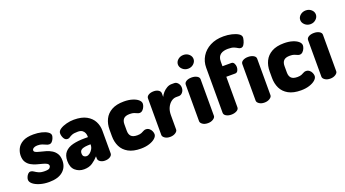

<svg xmlns="http://www.w3.org/2000/svg" viewBox="-57 -1310 3382 1882"><g transform="rotate(-20 1634.5 -369.0)"><path d="M211 10Q159 10 115.5 -3Q72 -16 46.5 -37Q21 -58 21 -82Q21 -94 27.5 -110Q34 -126 45.5 -138Q57 -150 72 -150Q88 -150 104 -138.5Q120 -127 143.5 -116Q167 -105 207 -105Q247 -105 258 -116.5Q269 -128 269 -138Q269 -155 252 -164.5Q235 -174 208.5 -180.5Q182 -187 152 -195.5Q122 -204 95.5 -219Q69 -234 52 -260Q35 -286 35 -328Q35 -365 52.5 -400.5Q70 -436 111 -459Q152 -482 223 -482Q267 -482 305.5 -473Q344 -464 368.5 -447.5Q393 -431 393 -410Q393 -400 386.5 -382.5Q380 -365 367.5 -351Q355 -337 337 -337Q324 -337 308 -344.5Q292 -352 272 -359.5Q252 -367 225 -367Q205 -367 192.5 -362Q180 -357 174 -350Q168 -343 168 -335Q168 -321 185 -313.5Q202 -306 229 -299.5Q256 -293 286 -284.5Q316 -276 343 -259.5Q370 -243 387 -215.5Q404 -188 404 -144Q404 -74 354.5 -32Q305 10 211 10Z M575 10Q523 10 485 -22.5Q447 -55 447 -123Q447 -182 477 -215Q507 -248 559.5 -261Q612 -274 681 -274H717V-284Q717 -301 710 -318Q703 -335 687 -346.5Q671 -358 642 -358Q601 -358 581 -350Q561 -342 550 -333.5Q539 -325 525 -325Q500 -325 486.5 -350Q473 -375 473 -402Q473 -426 500.5 -444Q528 -462 567.5 -472Q607 -482 644 -482Q726 -482 776 -454Q826 -426 849 -381.5Q872 -337 872 -286V-48Q872 -28 850.5 -14Q829 0 796 0Q767 0 747 -14Q727 -28 727 -48V-70Q700 -39 664 -14.5Q628 10 575 10ZM642 -103Q658 -103 675 -115.5Q692 -128 704.5 -149Q717 -170 717 -195V-199H713Q685 -199 659.5 -195.5Q634 -192 618.5 -180.5Q603 -169 603 -145Q603 -123 614 -113Q625 -103 642 -103Z M1168 10Q1089 10 1038.5 -18Q988 -46 964.5 -94Q941 -142 941 -202V-270Q941 -330 964.5 -378Q988 -426 1038 -454Q1088 -482 1166 -482Q1215 -482 1253 -470.5Q1291 -459 1313 -440Q1335 -421 1335 -399Q1335 -385 1327.5 -367Q1320 -349 1306.5 -336Q1293 -323 1275 -323Q1263 -323 1251.5 -329Q1240 -335 1223 -341Q1206 -347 1179 -347Q1134 -347 1115 -327Q1096 -307 1096 -270V-202Q1096 -165 1115 -145Q1134 -125 1180 -125Q1207 -125 1223 -132Q1239 -139 1250.5 -145.5Q1262 -152 1275 -152Q1296 -152 1311 -140Q1326 -128 1333.5 -110.5Q1341 -93 1341 -78Q1341 -56 1318 -35.5Q1295 -15 1256 -2.5Q1217 10 1168 10Z M1476 0Q1443 0 1421.5 -15Q1400 -30 1400 -48V-429Q1400 -450 1421.5 -463Q1443 -476 1476 -476Q1505 -476 1525 -463Q1545 -450 1545 -429V-392Q1555 -414 1573.5 -434.5Q1592 -455 1615.5 -468.5Q1639 -482 1664 -482H1693Q1715 -482 1731.5 -462Q1748 -442 1748 -415Q1748 -387 1731.5 -367Q1715 -347 1693 -347H1664Q1637 -347 1612 -328.5Q1587 -310 1571 -277Q1555 -244 1555 -198V-48Q1555 -30 1532 -15Q1509 0 1476 0Z M1871 0Q1837 0 1815.5 -15Q1794 -30 1794 -48V-429Q1794 -450 1815.5 -463Q1837 -476 1871 -476Q1903 -476 1926 -463Q1949 -450 1949 -429V-48Q1949 -30 1926 -15Q1903 0 1871 0ZM1871 -568Q1837 -568 1813 -590Q1789 -612 1789 -640Q1789 -669 1813 -690Q1837 -711 1871 -711Q1905 -711 1928.5 -690Q1952 -669 1952 -640Q1952 -612 1928.5 -590Q1905 -568 1871 -568Z M2115 0Q2083 0 2061 -13Q2039 -26 2039 -47V-517Q2039 -581 2071 -633.5Q2103 -686 2162 -717Q2221 -748 2302 -748Q2346 -748 2387 -738.5Q2428 -729 2454 -712.5Q2480 -696 2480 -673Q2480 -664 2474.5 -642Q2469 -620 2457 -601Q2445 -582 2426 -582Q2412 -582 2398.5 -591Q2385 -600 2363.5 -609Q2342 -618 2302 -618Q2280 -618 2260.5 -613.5Q2241 -609 2226 -598.5Q2211 -588 2202.5 -570Q2194 -552 2194 -524V-476H2286Q2305 -476 2314.5 -458.5Q2324 -441 2324 -421Q2324 -400 2314.5 -383Q2305 -366 2286 -366H2194V-47Q2194 -26 2170.5 -13Q2147 0 2115 0ZM2460 0Q2427 0 2405.5 -15Q2384 -30 2384 -48V-429Q2384 -450 2405.5 -463Q2427 -476 2460 -476Q2493 -476 2516 -463Q2539 -450 2539 -429V-48Q2539 -30 2516 -15Q2493 0 2460 0Z M2838 10Q2759 10 2708.5 -18Q2658 -46 2634.5 -94Q2611 -142 2611 -202V-270Q2611 -330 2634.5 -378Q2658 -426 2708 -454Q2758 -482 2836 -482Q2885 -482 2923 -470.5Q2961 -459 2983 -440Q3005 -421 3005 -399Q3005 -385 2997.5 -367Q2990 -349 2976.5 -336Q2963 -323 2945 -323Q2933 -323 2921.5 -329Q2910 -335 2893 -341Q2876 -347 2849 -347Q2804 -347 2785 -327Q2766 -307 2766 -270V-202Q2766 -165 2785 -145Q2804 -125 2850 -125Q2877 -125 2893 -132Q2909 -139 2920.5 -145.5Q2932 -152 2945 -152Q2966 -152 2981 -140Q2996 -128 3003.5 -110.5Q3011 -93 3011 -78Q3011 -56 2988 -35.5Q2965 -15 2926 -2.5Q2887 10 2838 10Z M3147 0Q3113 0 3091.5 -15Q3070 -30 3070 -48V-429Q3070 -450 3091.5 -463Q3113 -476 3147 -476Q3179 -476 3202 -463Q3225 -450 3225 -429V-48Q3225 -30 3202 -15Q3179 0 3147 0ZM3147 -568Q3113 -568 3089 -590Q3065 -612 3065 -640Q3065 -669 3089 -690Q3113 -711 3147 -711Q3181 -711 3204.5 -690Q3228 -669 3228 -640Q3228 -612 3204.5 -590Q3181 -568 3147 -568Z"/></g></svg>

Font: Dosis ExtraLight ExtraBold
Style: Regular
Weight: 800
Version: Version 3.001; ttfautohint (v1.8.2)